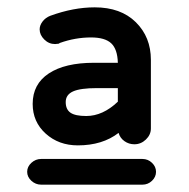

<svg xmlns="http://www.w3.org/2000/svg" viewBox="-20 -719 514 523"><path d="M69 -436Q69 -490 113 -519Q157 -548 236 -548H301Q300 -585 283 -601Q266 -617 228 -617Q185 -617 143 -602L140 -600L130 -599Q113 -599 100.5 -611.5Q88 -624 88 -639Q88 -650 96 -660.5Q104 -671 117 -676Q180 -699 238 -699Q309 -699 350 -658.5Q391 -618 391 -556V-369Q391 -352 377.5 -339Q364 -326 346 -326Q331 -326 319 -334.5Q307 -343 303 -357Q259 -323 192 -323Q140 -323 104.5 -355Q69 -387 69 -436ZM92 -286H368Q383 -286 394 -275.5Q405 -265 405 -251Q405 -237 394 -226.5Q383 -216 368 -216H92Q77 -216 65.5 -226.5Q54 -237 54 -251Q54 -265 65.5 -275.5Q77 -286 92 -286ZM215 -403Q260 -403 301 -442V-479H244Q199 -479 179 -470Q159 -461 159 -441Q159 -421 172 -412Q185 -403 215 -403Z"/></svg>

Font: 寒蝉全圆体 Bold
Style: Regular
Weight: 700
Designer: Warren2060
      Designed by Motoya company      

      [Varela Round]
      Joe Prince(Latin component); Avraham Cornf
Foundry: ChillType
Version: Version 3.200